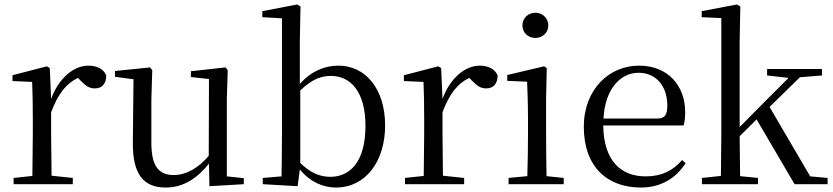

<svg xmlns="http://www.w3.org/2000/svg" viewBox="-20 -825 3730 860"><path d="M124 0H306V-28L211 -38L209 -229V-322C239 -403 276 -451 329 -476L338 -467C361 -443 378 -429 404 -429C439 -429 455 -451 456 -486C446 -515 414 -531 376 -531C309 -531 242 -473 209 -382L203 -520L190 -528L36 -488V-462L124 -458C126 -408 127 -358 127 -289V-229L125 -37L41 -28V0Z M918 9 1072 0V-27L996 -35V-380L1000 -511L990 -523L835 -506V-480L916 -471L915 -127C869 -73 815 -41 758 -41C693 -41 658 -78 658 -185V-380L662 -511L652 -523L495 -507V-481L578 -470L575 -186C574 -37 628 15 723 15C802 15 865 -28 916 -92Z M1485 15C1616 15 1705 -100 1705 -263C1705 -427 1617 -531 1496 -531C1436 -531 1374 -507 1323 -449V-641L1326 -796L1311 -805L1155 -775V-748L1243 -743V-229C1243 -174 1242 -91 1241 -35L1157 -28V0L1313 9L1323 -66C1371 -8 1429 15 1485 15ZM1325 -420C1378 -471 1420 -485 1462 -485C1552 -485 1617 -412 1617 -262C1617 -94 1543 -33 1460 -33C1412 -33 1370 -51 1325 -95Z M1877 0H2059V-28L1964 -38L1962 -229V-322C1992 -403 2029 -451 2082 -476L2091 -467C2114 -443 2131 -429 2157 -429C2192 -429 2208 -451 2209 -486C2199 -515 2167 -531 2129 -531C2062 -531 1995 -473 1962 -382L1956 -520L1943 -528L1789 -488V-462L1877 -458C1879 -408 1880 -358 1880 -289V-229L1878 -37L1794 -28V0Z M2378 -655C2409 -655 2436 -678 2436 -711C2436 -744 2409 -768 2378 -768C2346 -768 2320 -744 2320 -711C2320 -678 2346 -655 2378 -655ZM2341 0H2505V-28L2428 -36C2427 -92 2426 -175 2426 -229V-380L2429 -520L2417 -528L2252 -489V-463L2341 -459C2343 -409 2345 -356 2345 -289V-229C2345 -175 2344 -92 2342 -36L2258 -28V0Z M2850 15C2940 15 3007 -26 3051 -94L3035 -108C2994 -60 2943 -35 2872 -35C2762 -35 2684 -104 2682 -263H3042C3047 -279 3049 -299 3049 -323C3049 -441 2972 -531 2842 -531C2709 -531 2595 -425 2595 -257C2595 -76 2702 15 2850 15ZM2683 -294C2690 -424 2757 -499 2840 -499C2921 -499 2969 -437 2969 -352C2969 -312 2959 -294 2924 -294Z M3416 -487 3512 -476 3403 -367 3293 -256V-641L3296 -796L3281 -805L3123 -775V-748L3211 -744V-229L3209 -37L3124 -28V0H3375V-28L3295 -36L3293 -215L3369 -290L3539 0H3687V-28L3609 -35L3427 -346L3563 -479L3662 -487V-516H3416Z"/></svg>

Font: Source Han Serif KR
Style: Regular
Weight: 400
Designer: Ryoko NISHIZUKA 西塚涼子 (kana & ideographs); Frank Grießhammer (Latin, Greek & Cyrillic); Wenlong ZHANG 张文龙 (bopomofo); San
Foundry: Adobe
Version: Version 2.001;hotconv 1.1.0;makeotfexe 2.6.0